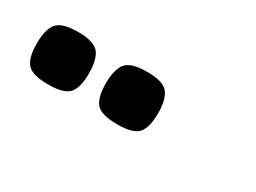

<svg xmlns="http://www.w3.org/2000/svg" viewBox="-26 -878 651 488"><g transform="rotate(30 300.0 -634.0)"><path d="M311.8 -557.5Q264.2 -557.5 249.3 -574.9Q234.5 -592.2 234.5 -633.5Q234.5 -674.6 249.3 -693Q264.2 -711.3 311.8 -711.3Q358 -711.3 372.9 -693Q387.7 -674.6 387.7 -633.5Q387.7 -592.2 372.9 -574.9Q358 -557.5 311.8 -557.5ZM109.1 -557.5Q61.4 -557.5 46.6 -574.9Q31.8 -592.2 31.8 -633.5Q31.8 -674.6 46.6 -693Q61.4 -711.3 109.1 -711.3Q155.3 -711.3 170.1 -693Q184.9 -674.6 184.9 -633.5Q184.9 -592.2 170.1 -574.9Q155.3 -557.5 109.1 -557.5Z"/></g></svg>

Font: Changa
Style: Regular
Weight: 400
Designer: Eduardo Rodriguez Tunni
Foundry: Eduardo Rodriguez Tunni
Version: Version 3.003